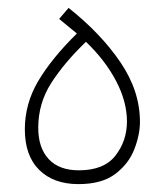

<svg xmlns="http://www.w3.org/2000/svg" viewBox="-20 -467 418 487"><path d="M179 0Q116 0 79.5 -36Q43 -72 43 -139Q43 -204 77 -261.5Q111 -319 175 -382L130 -419L154 -447Q236 -382 285.5 -309Q335 -236 335 -158Q335 -125 320.5 -88Q306 -51 272 -25.5Q238 0 179 0ZM180 -35Q244 -35 273 -72.5Q302 -110 302 -159Q302 -209 274.5 -261.5Q247 -314 198 -361Q143 -308 110 -256.5Q77 -205 77 -143Q77 -92 103.5 -63.5Q130 -35 180 -35Z"/></svg>

Font: Noto Sans Arabic UI SmCn XLt
Style: Regular
Weight: 200
Width: 4
Designer: Monotype Design Team, Nadine Chahine and Nizar Qandah
Foundry: Monotype Imaging Inc.
Version: Version 2.010; ttfautohint (v1.8.4.7-5d5b)